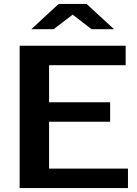

<svg xmlns="http://www.w3.org/2000/svg" viewBox="-20 -958 699 978"><path d="M561 -809.1H446.8L350.1 -883.3L252.9 -809.1H139.2L278.8 -938H420.9ZM631.8 0H80.1V-725.1H620.1V-626H230V-437H541V-337.9H230V-99.1H631.8Z"/></svg>

Font: Aurulent Sans
Style: Bold
Weight: 700
Version: Version 2007.05.04